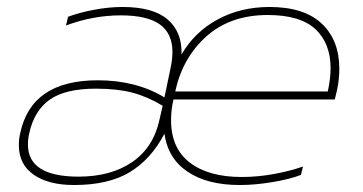

<svg xmlns="http://www.w3.org/2000/svg" viewBox="-20 -515 1041 550"><path d="M34 -99Q34 -118 38 -134Q70 -285 260 -285Q370 -285 451 -236L468 -317Q474 -344 474 -366Q474 -419 438 -445Q402 -471 326 -471Q247 -471 169 -442L175 -467Q207 -479 249.5 -487Q292 -495 331 -495Q419 -495 460.5 -459Q502 -423 500 -359Q537 -423 603 -459Q669 -495 752 -495Q851 -495 901.5 -447.5Q952 -400 952 -318Q952 -286 945 -255L939 -230H477Q470 -201 470 -171Q470 -90 524 -49Q578 -8 672 -8Q718 -8 764.5 -16.5Q811 -25 848 -38L842 -14Q812 -2 761.5 6.5Q711 15 667 15Q574 15 517.5 -23Q461 -61 451 -132Q413 -59 352 -22Q291 15 192 15Q119 15 76.5 -14.5Q34 -44 34 -99ZM919 -253Q927 -290 927 -319Q927 -391 883.5 -431.5Q840 -472 747 -472Q640 -472 571.5 -411Q503 -350 482 -253ZM437 -173 446 -212Q403 -238 359.5 -249.5Q316 -261 255 -261Q167 -261 122.5 -229.5Q78 -198 64 -134Q60 -118 60 -101Q60 -9 205 -9Q298 -9 359 -51Q420 -93 437 -173Z"/></svg>

Font: Prompt Thin
Style: Italic
Weight: 250
Italic angle: -12°
Designer: Katatrad Team
Foundry: CadsonDemak
Version: Version 1.001